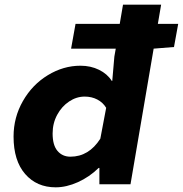

<svg xmlns="http://www.w3.org/2000/svg" viewBox="-20 -788 782 821"><path d="M38 -204Q38 -286 78 -356Q118 -426 184.5 -466.5Q251 -507 324 -507Q368 -507 403.5 -489.5Q439 -472 458 -442H460L469 -546L475 -580H284L303 -686H492L506 -768H669L655 -686H742L724 -587L637 -580L538 0H405V-70H402Q362 -31 313 -9Q264 13 218 13Q137 13 87.5 -44Q38 -101 38 -204ZM409 -195 434 -327Q420 -350 396 -362.5Q372 -375 342 -375Q307 -375 275.5 -354Q244 -333 224.5 -297Q205 -261 205 -217Q205 -167 226 -142.5Q247 -118 281 -118Q360 -118 409 -195Z"/></svg>

Font: Nebula Sans Bold
Style: Regular
Weight: 700
Italic angle: -9°
Designer: Paul D. Hunt for Adobe (as Source Sans)
Foundry: Nebula Entertainment & Broadcasting LLC
Version: Version 1.010